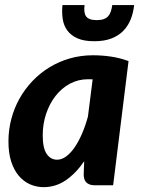

<svg xmlns="http://www.w3.org/2000/svg" viewBox="-20 -746 566 773"><path d="M14 0ZM435.5 0H362Q349 0 340.2 -3.5Q331.5 -7 326.2 -13Q321 -19 319 -27Q317 -35 317 -44.5L319 -97Q286 -48.5 245.2 -20.5Q204.5 7.5 155.5 7.5Q127 7.5 101.2 -3.8Q75.5 -15 56 -37.8Q36.5 -60.5 25.2 -95.2Q14 -130 14 -176.5Q14 -223 25.5 -266.8Q37 -310.5 58.5 -349Q80 -387.5 110.8 -419.8Q141.5 -452 179.2 -475Q217 -498 261.2 -510.8Q305.5 -523.5 354.5 -523.5Q390.5 -523.5 426.5 -518.2Q462.5 -513 497.5 -500ZM210 -103Q228.5 -103 246.8 -116.5Q265 -130 281 -153.5Q297 -177 310.5 -208.5Q324 -240 334 -276.5L353 -426.5Q348 -427 343.5 -427Q339 -427 335 -427Q295 -427 261.5 -409Q228 -391 203.8 -360Q179.5 -329 165.8 -288Q152 -247 152 -201.5Q152 -149.5 168 -126.2Q184 -103 210 -103ZM359.5 -580Q318.5 -580 292.2 -591.5Q266 -603 251.2 -623Q236.5 -643 232.5 -669.5Q228.5 -696 231.5 -725.5H320.5Q318.5 -711 319.8 -699.8Q321 -688.5 326.2 -680.8Q331.5 -673 342 -669Q352.5 -665 369.5 -665Q386 -665 397.2 -669Q408.5 -673 415.5 -680.8Q422.5 -688.5 426.2 -699.8Q430 -711 432 -725.5H520Q517 -696 506.8 -669.5Q496.5 -643 477.5 -623Q458.5 -603 429.5 -591.5Q400.5 -580 359.5 -580Z"/></svg>

Font: Lato Heavy
Style: Italic
Weight: 800
Italic angle: -7°
Designer: Lukasz Dziedzic
Foundry: tyPoland Lukasz Dziedzic
Version: Version 2.007; 2014-02-27